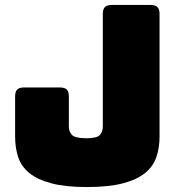

<svg xmlns="http://www.w3.org/2000/svg" viewBox="-20 -740 728 775"><path d="M624 -189Q624 -143 611 -105.5Q598 -68 565.5 -41.5Q533 -15 476 0Q419 15 331 15Q244 15 187.5 0Q131 -15 98.5 -41.5Q66 -68 53.5 -105.5Q41 -143 41 -189V-351Q41 -370 49.5 -378.5Q58 -387 77 -387H222Q241 -387 249.5 -378.5Q258 -370 258 -351V-229Q258 -209 270.5 -195.5Q283 -182 329 -182Q372 -182 383.5 -195.5Q395 -209 395 -229V-684Q395 -703 403.5 -711.5Q412 -720 431 -720H588Q607 -720 615.5 -711.5Q624 -703 624 -684Z"/></svg>

Font: Bungee
Style: Regular
Weight: 400
Designer: David Jonathan Ross
Foundry: David Jonathan Ross
Version: Version 1.000;PS 1.0;hotconv 1.0.72;makeotf.lib2.5.5900